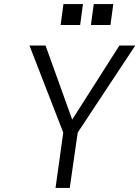

<svg xmlns="http://www.w3.org/2000/svg" viewBox="-20 -924 685 944"><path d="M253 0 291 -272 125 -700H204L335 -336L567 -700H645L362 -272L323 0ZM278 -801 292 -904H388L374 -801ZM427 -801 441 -904H537L523 -801Z"/></svg>

Font: Host Grotesk Light
Style: Italic
Weight: 300
Italic angle: -8°
Designer: Doğukan Karapınar based on Poppins by Indian Type Foundry, Jonny Pinhorn
Foundry: Element Type
Version: Version 1.001; ttfautohint (v1.8.4.7-5d5b)